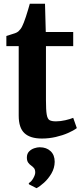

<svg xmlns="http://www.w3.org/2000/svg" viewBox="-20 -720 436 1011"><path d="M200.5 9.5Q139 9.5 108.8 -18.8Q78.5 -47 78.5 -111V-477H13.5V-530.5Q25 -534.5 37 -538Q49 -541.5 59.5 -545.2Q70 -549 76.5 -554.5Q83 -560.5 88 -567Q93 -573.5 97 -582Q101 -590.5 105.5 -601.5Q110.5 -614 116.2 -631.5Q122 -649 127.5 -667.5Q133 -686 137 -700.5H217L221 -551.5H365.5V-477H222V-192Q222 -140.5 226 -117Q230 -93.5 241.2 -87.2Q252.5 -81 274.5 -81Q298.5 -81 324.2 -87Q350 -93 365.5 -99.5L384.5 -45.5Q367.5 -32.5 338.5 -19.8Q309.5 -7 273.8 1.2Q238 9.5 200.5 9.5ZM268 132Q267.5 165 250.8 193.5Q234 222 211.8 242Q189.5 262 173 270.5H171.5L132.5 250.5L131.5 244Q144.5 237.5 155 219Q165.5 200.5 165.5 188.5Q165.5 173 159 165.2Q152.5 157.5 144.5 152Q136 146.5 128.8 136.8Q121.5 127 121.5 109.5Q121.5 89.5 133.2 77.5Q145 65.5 160.8 60.5Q176.5 55.5 187 55.5H190Q224.5 55.5 246.2 75.8Q268 96 268 132Z"/></svg>

Font: Merriweather 28pt
Style: Bold
Weight: 700
Version: Version 2.100